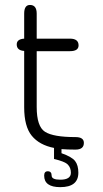

<svg xmlns="http://www.w3.org/2000/svg" viewBox="-20 -607 418 779"><path d="M128.9 -172.9Q128.9 -93.8 162.6 -72.3Q196.3 -50.8 286.1 -50.8Q320.3 -50.8 320.3 -27.3Q320.3 0 286.1 0Q253.9 0 229.5 -2V14.6Q271.5 29.3 284.7 46.4Q297.9 63.5 297.9 93.8Q297.9 152.3 224.6 152.3Q159.2 152.3 159.2 105.5Q159.2 87.9 173.8 87.9Q189.5 87.9 189.5 105.5Q189.5 122.1 224.6 122.1Q267.6 122.1 267.6 93.8Q267.6 73.2 254.9 60.5Q242.2 47.9 199.2 38.1V-6.8Q139.6 -18.6 108.9 -56.2Q78.1 -93.8 78.1 -171.9V-400.4Q47.9 -402.3 47.9 -426.8Q47.9 -448.2 78.1 -450.2V-551.8Q78.1 -586.9 101.6 -586.9Q128.9 -586.9 128.9 -551.8V-450.2H263.7Q298.8 -450.2 298.8 -422.9Q298.8 -399.4 263.7 -399.4H128.9Z"/></svg>

Font: Jura
Style: Book
Weight: 400
Version: Version 2.3